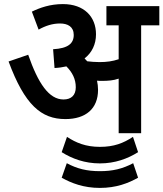

<svg xmlns="http://www.w3.org/2000/svg" viewBox="-20 -652 800 940"><path d="M460 -212C460 -228 458 -243 455 -257C463 -256 472 -256 480 -256C509 -256 535 -258 561 -267V0H671V-528H760V-622H501V-528H561V-362C531 -352 503 -348 467 -348C444 -348 425 -350 407 -352C402 -357 398 -362 394 -366C430 -394 450 -435 450 -484C450 -570 392 -632 288 -632C225 -632 175 -614 136 -595L169 -507C203 -526 237 -537 274 -537C312 -537 341 -521 341 -481C341 -439 313 -415 240 -411L247 -319C268 -320 287 -323 305 -327C334 -298 351 -265 351 -225C351 -186 329 -165 291 -165C220 -165 167 -243 118 -384L22 -351C101 -138 182 -69 300 -69C400 -69 460 -120 460 -212ZM469 148C543 148 605 125 656 93L631 18C584 49 538 67 469 67C400 67 352 47 308 18L282 93C333 125 395 148 469 148ZM469 268C549 268 608 245 656 218L632 147C579 175 531 186 469 186C405 186 357 174 307 147L282 218C330 245 390 268 469 268Z"/></svg>

Font: Noto Sans SemiCondensed SemiBold
Style: Italic
Weight: 600
Width: 4
Italic angle: -12°
Designer: Monotype Design Team
Foundry: Monotype Imaging Inc.
Version: Version 2.013